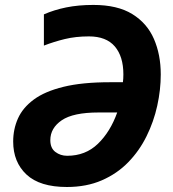

<svg xmlns="http://www.w3.org/2000/svg" viewBox="-20 -745 700 775"><path d="M250 9.8Q140.6 9.8 86.9 -40.5Q33.2 -90.8 33.2 -173.8Q33.2 -223.6 52.5 -266.8Q71.8 -310.1 116.2 -343Q160.6 -376 236.1 -394.5Q311.5 -413.1 423.8 -413.1H476.1Q477.1 -418.9 477.5 -427.5Q478 -436 478 -444.8Q478 -517.1 443.4 -557.6Q408.7 -598.1 338.9 -598.1Q285.6 -598.1 241.7 -587.4Q197.8 -576.7 157.2 -561V-687Q198.2 -705.1 247.3 -715.1Q296.4 -725.1 356.9 -725.1Q454.1 -725.1 513.9 -688.2Q573.7 -651.4 601.3 -587.9Q628.9 -524.4 628.9 -444.8Q628.9 -382.3 614.7 -318.1Q600.6 -253.9 571.5 -195.1Q542.5 -136.2 497.6 -90.1Q452.6 -43.9 390.9 -17.1Q329.1 9.8 250 9.8ZM251 -116.2Q325.2 -116.2 375.2 -164.6Q425.3 -212.9 453.1 -291H377.9Q275.4 -291 229.2 -259.5Q183.1 -228 183.1 -179.2Q183.1 -147 203.6 -131.6Q224.1 -116.2 251 -116.2Z"/></svg>

Font: Open Sans
Style: Bold Italic
Weight: 700
Italic angle: -12°
Designer: Monotype Design Team
Foundry: Monotype Imaging Inc.
Version: Version 3.003; ttfautohint (v1.8.4)